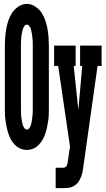

<svg xmlns="http://www.w3.org/2000/svg" viewBox="-20 -765 544 990"><path d="M118 8Q102 8 86 1.5Q70 -5 57.5 -17.5Q45 -30 37 -44.5Q29 -59 23.5 -75.5Q18 -92 14.5 -108.5Q11 -125 8.5 -142Q6 -159 5.5 -176Q5 -193 5 -210V-525Q5 -547 6.5 -570Q8 -593 12 -615.5Q16 -638 23.5 -660Q31 -682 43.5 -700.5Q56 -719 76.5 -732Q97 -745 118 -745Q140 -745 160.5 -732Q181 -719 193.5 -700.5Q206 -682 213.5 -660Q221 -638 225 -615.5Q229 -593 230.5 -570Q232 -547 232 -525V-210Q232 -193 231.5 -176Q231 -159 228.5 -142Q226 -125 222.5 -108.5Q219 -92 213.5 -75.5Q208 -59 199.5 -44.5Q191 -30 179 -17.5Q167 -5 151 1.5Q135 8 118 8ZM118 -97Q126 -97 131 -104Q136 -111 138.5 -118Q141 -125 142.5 -133Q144 -141 145 -148.5Q146 -156 147 -164Q148 -172 148.5 -179.5Q149 -187 149 -195Q149 -203 149 -210V-525Q149 -532 149 -540Q149 -548 148.5 -555.5Q148 -563 147 -571Q146 -579 145 -586.5Q144 -594 142.5 -602Q141 -610 138.5 -617Q136 -624 131 -631Q126 -638 118 -638Q111 -638 106 -631Q101 -624 98.5 -616.5Q96 -609 94.5 -601.5Q93 -594 91.5 -586.5Q90 -579 89.5 -571Q89 -563 88.5 -555.5Q88 -548 88 -540Q88 -532 88 -525V-210Q88 -203 88 -195Q88 -187 88.5 -179.5Q89 -172 89.5 -164Q90 -156 91.5 -148.5Q93 -141 94.5 -133Q96 -125 98.5 -118Q101 -111 106 -104Q111 -97 118 -97ZM267 205V100H305Q311 100 316.5 97Q322 94 324.5 88.5Q327 83 328 77Q329 71 330 65L341 -9L280 -425H259V-530H370V-425H360L384 -198L404 -425H393V-530H504V-425H483L411 86Q409 101 406.5 116Q404 131 398.5 145.5Q393 160 385 172Q377 184 363.5 192.5Q350 201 335.5 203Q321 205 305 205Z"/></svg>

Font: Iosevka Slab Extrabold
Style: Regular
Weight: 800
Monospace: yes
Designer: Belleve Invis
Foundry: Belleve Invis
Version: Version 11.1.1; ttfautohint (v1.8.3)